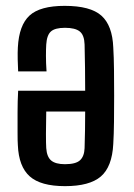

<svg xmlns="http://www.w3.org/2000/svg" viewBox="-20 -628 459 656"><path d="M139 -384H42Q41 -399 40.5 -424.5Q40 -450 41 -466Q45 -542 81 -575Q117 -608 201 -608Q289 -608 326.5 -574.5Q364 -541 367 -466Q369 -433 369.5 -390Q370 -347 370 -301Q370 -255 369.5 -212Q369 -169 367 -136Q363 -58 324.5 -25Q286 8 202 8Q119 8 81.5 -25.5Q44 -59 41 -132Q40 -144 40 -175Q40 -206 40 -244.5Q40 -283 42 -318H271Q271 -357 270.5 -396Q270 -435 269 -476Q268 -508 252.5 -520.5Q237 -533 202 -533Q168 -533 154 -520.5Q140 -508 138 -476Q137 -461 137 -437Q137 -413 139 -384ZM202 -67Q239 -67 253.5 -80.5Q268 -94 269 -122Q270 -153 270.5 -184Q271 -215 271 -247H138Q137 -208 137 -171.5Q137 -135 138 -122Q140 -92 155 -79.5Q170 -67 202 -67Z"/></svg>

Font: Big Shoulders Text SemiBold
Style: Regular
Weight: 600
Designer: Patric King
Foundry: XO Type Co
Version: Version 1.000; ttfautohint (v1.8.2)